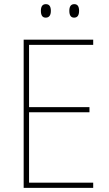

<svg xmlns="http://www.w3.org/2000/svg" viewBox="-20 -905 525 925"><path d="M94 0V-714H429V-689H120V-389H411V-364H120V-25H429V0ZM200 -820Q177 -820 177 -853Q177 -885 201 -885Q225 -885 225 -853Q225 -820 200 -820ZM337 -820Q314 -820 314 -853Q314 -885 338 -885Q361 -885 361 -853Q361 -820 337 -820Z"/></svg>

Font: Noto Sans SemiCondensed Thin
Style: Regular
Weight: 100
Width: 4
Designer: Monotype Design Team
Foundry: Monotype Imaging Inc.
Version: Version 2.013; ttfautohint (v1.8.4.7-5d5b)